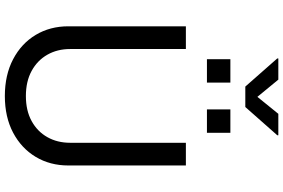

<svg xmlns="http://www.w3.org/2000/svg" viewBox="-206 -938 1157 784"><g transform="rotate(90 372.0 -546.5)"><path d="M372.6 11.7Q286.6 11.7 222.4 -22Q158.2 -55.7 123 -114.3Q87.9 -172.9 87.9 -247.6V-727.5H180.7V-254.9Q180.7 -202.6 203.9 -161.9Q227.1 -121.1 270 -97.7Q313 -74.2 372.6 -74.2Q432.1 -74.2 474.9 -97.7Q517.6 -121.1 540.5 -161.9Q563.5 -202.6 563.5 -254.9V-727.5H656.2V-247.6Q656.2 -172.9 621.1 -114.3Q585.9 -55.7 522.2 -22Q458.5 11.7 372.6 11.7ZM305.7 -1105 376 -1019.5 445.3 -1105H532.7V-1100.6L417.5 -970.2H334L219.2 -1100.6V-1105ZM222.2 -813.5V-909.2H317.9V-813.5ZM427.2 -813.5V-909.2H522.9V-813.5Z"/></g></svg>

Font: Atlassian Sans
Style: Regular
Weight: 400
Designer: Rasmus Andersson
Foundry: Modifications by Atlassian Pty Ltd, manufactured by rsms
Version: Version 4.001;git-9221beed3